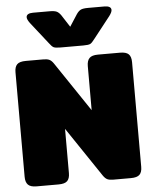

<svg xmlns="http://www.w3.org/2000/svg" viewBox="-61 -986 824 1037"><g transform="rotate(-5 351.0 -468.0)"><path d="M228 -765 136 -882Q121 -902 121 -914Q121 -925 130.5 -930.5Q140 -936 157 -936H246Q274 -936 286 -930Q298 -924 309 -908L351 -843L393 -908Q404 -924 416 -930Q428 -936 456 -936H545Q562 -936 571.5 -930.5Q581 -925 581 -914Q581 -902 566 -882L474 -765Q460 -746 450.5 -741Q441 -736 413 -736H289Q261 -736 251.5 -741Q242 -746 228 -765ZM35 -57V-624Q35 -653 48.5 -666.5Q62 -680 96 -680H191Q212 -680 223.5 -674.5Q235 -669 246 -653L427 -384V-623Q427 -652 440.5 -666Q454 -680 487 -680H606Q640 -680 653.5 -666.5Q667 -653 667 -623V-56Q667 -27 653.5 -13.5Q640 0 606 0H511Q490 0 478.5 -5.5Q467 -11 456 -27L275 -296V-56Q275 -27 261.5 -13.5Q248 0 214 0H95Q62 0 48.5 -14Q35 -28 35 -57Z"/></g></svg>

Font: Mitr
Style: Bold
Weight: 700
Designer: Thanarat Vachiruckul
Foundry: Cadson Demak
Version: Version 1.003